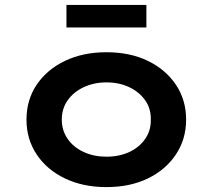

<svg xmlns="http://www.w3.org/2000/svg" viewBox="-20 -753 867 783"><path d="M414 10Q319 10 245.5 -25Q172 -60 130 -122.5Q88 -185 88 -265Q88 -346 130 -408Q172 -470 245.5 -505Q319 -540 414 -540Q510 -540 582.5 -505Q655 -470 697 -408Q739 -346 739 -265Q739 -185 697 -122.5Q655 -60 582.5 -25Q510 10 414 10ZM414 -114Q466 -114 507 -133Q548 -152 572 -186.5Q596 -221 595 -265Q596 -310 572 -344Q548 -378 507 -397.5Q466 -417 414 -417Q363 -417 321.5 -397.5Q280 -378 256 -344Q232 -310 232 -265Q232 -221 256 -186.5Q280 -152 321.5 -133Q363 -114 414 -114ZM251 -641V-733H577V-641Z"/></svg>

Font: Lexend Giga SemiBold
Style: Regular
Weight: 600
Designer: Bonnie Shaver-Troup, Thomas Jockin
Foundry: Lexend
Version: Version 1.007